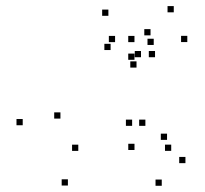

<svg xmlns="http://www.w3.org/2000/svg" viewBox="-20 -575 660 617"><path d="M404.6 -170.6V-190.6H384.6V-170.6ZM447.2 -170.6V-190.6H427.2V-170.6ZM478.2 -391.1V-411.1H458.2V-391.1ZM433.1 -391.1V-411.1H413.1V-391.1ZM231.6 -90.1V-110.1H211.6V-90.1ZM174.2 -193.9V-213.9H154.2V-193.9ZM335.4 -414.2V-434.2H315.4V-414.2ZM412.1 -382.8V-402.8H392.1V-382.8ZM412.1 -439.6V-459.6H392.1V-439.6ZM349.8 -439.6V-459.6H329.8V-439.6ZM418.7 -357.8V-377.8H398.7V-357.8ZM474 -430.5V-450.5H454V-430.5ZM328.3 -524.2V-544.2H308.3V-524.2ZM53 -172.5V-192.5H33V-172.5ZM198.2 21.2V1.2H178.2V21.2ZM575.9 -50.7V-70.7H555.9V-50.7ZM516.8 -125.5V-145.5H496.8V-125.5ZM530.2 -90.2V-110.2H510.2V-90.2ZM581.9 -439.8V-459.8H561.9V-439.8ZM538.4 -535.4V-555.4H518.4V-535.4ZM463.7 -461.4V-481.4H443.7V-461.4ZM412.2 -93V-113H392.2V-93ZM499.8 22V2H479.8V22Z"/></svg>

Font: Monaspace Radon Dots Var
Style: Regular
Weight: 400
Designer: Riley Cran and the Lettermatic Team
Version: Version 1.100 (Monaspace Radon Dots)